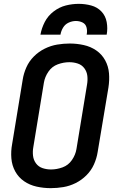

<svg xmlns="http://www.w3.org/2000/svg" viewBox="-20 -969 616 997"><path d="M243 8Q276 8 309 2.5Q342 -3 373 -18.5Q404 -34 429 -59Q454 -84 468 -115.5Q482 -147 487 -179L543 -514Q549 -552 546 -588.5Q543 -625 526 -656Q509 -687 480 -707Q451 -727 415 -735Q379 -743 342 -743Q310 -743 277 -737.5Q244 -732 212.5 -716.5Q181 -701 156 -676Q131 -651 117 -619.5Q103 -588 98 -556L43 -221Q36 -184 39 -147Q42 -110 59 -79Q76 -48 105 -28Q134 -8 170 0Q206 8 243 8ZM245 -89Q222 -89 201 -96Q180 -103 167 -120.5Q154 -138 151.5 -160.5Q149 -183 153 -205L208 -540Q213 -570 231.5 -597Q250 -624 280 -635Q310 -646 340 -646Q363 -646 384 -639Q405 -632 418 -614.5Q431 -597 433.5 -575Q436 -553 432 -530L377 -195Q372 -165 353.5 -138Q335 -111 305 -100Q275 -89 245 -89ZM190 -789H294Q297 -808 307.5 -825.5Q318 -843 336.5 -851.5Q355 -860 374 -860Q393 -860 409 -852Q425 -844 429.5 -826Q434 -808 430 -789H534Q540 -822 534 -854.5Q528 -887 506.5 -909.5Q485 -932 453.5 -940.5Q422 -949 389 -949Q355 -949 321.5 -940.5Q288 -932 258.5 -909.5Q229 -887 212.5 -855Q196 -823 190 -789Z"/></svg>

Font: Iosevka Sparkle SmBdObl
Style: Regular
Weight: 600
Italic angle: -9°
Designer: Belleve Invis
Foundry: Belleve Invis
Version: Version 4.5.0; ttfautohint (v1.8.3)